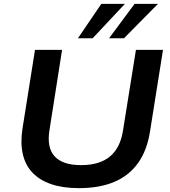

<svg xmlns="http://www.w3.org/2000/svg" viewBox="-20 -963 879 993"><path d="M388 10Q305 10 245 -10.5Q185 -31 148 -70Q111 -109 98 -166Q85 -223 96 -296L161 -705H301L236 -291Q221 -200 262.5 -154.5Q304 -109 399 -109Q495 -109 548.5 -153.5Q602 -198 616 -287L683 -705H823L756 -284Q741 -186 694.5 -120.5Q648 -55 571.5 -22.5Q495 10 388 10ZM383 -765 504 -943H626L459 -765ZM544 -765 676 -943H797L621 -765Z"/></svg>

Font: Nunito Sans 10pt SemiExpanded
Style: Bold Italic
Weight: 700
Width: 6
Italic angle: -9°
Designer: Vernon Adams
Foundry: Vernon Adams
Version: Version 3.101;gftools[0.9.27]